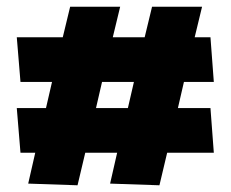

<svg xmlns="http://www.w3.org/2000/svg" viewBox="-20 -537 687 572"><path d="M316 -426 338 -517H189L167 -426H30L41 -293H135L117 -215H30L41 -82H85L64 10L211 15L234 -82H329L308 10L455 15L478 -82H617L607 -215H510L528 -293H617L607 -426H560L582 -517H433L411 -426ZM266 -215 284 -293H379L361 -215Z"/></svg>

Font: Catamaran
Style: Regular
Weight: 900
Designer: Pria Ravichandran
Version: Version 1.001;PS 001.000;hotconv 1.0.70;makeotf.lib2.5.58329